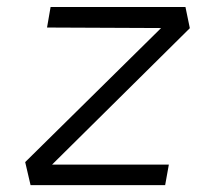

<svg xmlns="http://www.w3.org/2000/svg" viewBox="-20 -538 626 558"><path d="M531.7 -456.1 131.3 -59.6H470.7L460 0H68.8L53.2 -66.9L448.2 -456.5L116.7 -458L127 -517.6H519Z"/></svg>

Font: Cascadia Code Light
Style: Italic
Weight: 300
Italic angle: -10°
Monospace: yes
Designer: Aaron Bell
Foundry: Saja Typeworks
Version: Version 2404.023; ttfautohint (v1.8.4)